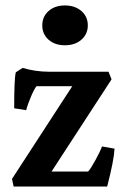

<svg xmlns="http://www.w3.org/2000/svg" viewBox="-20 -684 459 704"><path d="M160 -421H378L389 -393L169 -55H303Q312 -64 330 -97Q348 -130 354 -147L400 -139Q398 -97 373 0H30L24 -28L245 -368H114Q106 -359 93.5 -329.5Q81 -300 76 -280L32 -287Q32 -397 38 -419L63 -435Q110 -421 160 -421ZM158 -538.5Q135 -559 135 -591Q135 -623 158 -643.5Q181 -664 218 -664Q255 -664 278.5 -643.5Q302 -623 302 -591Q302 -559 278.5 -538.5Q255 -518 218 -518Q181 -518 158 -538.5Z"/></svg>

Font: Buenard
Style: Bold
Weight: 700
Foundry: FontFuror
Version: Version 1.002 2011